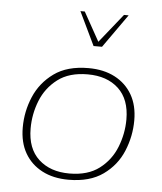

<svg xmlns="http://www.w3.org/2000/svg" viewBox="-48 -650 591 702"><g transform="rotate(5 248.0 -299.0)"><path d="M229 10Q173 10 132 -11.5Q91 -33 68.5 -72Q46 -111 46 -166Q46 -225 69 -279Q92 -333 140.5 -368Q189 -403 267 -403Q323 -403 364 -381.5Q405 -360 427.5 -321Q450 -282 450 -227Q450 -169 427.5 -114.5Q405 -60 356 -25Q307 10 229 10ZM230 -13Q298 -13 340 -45Q382 -77 401.5 -126.5Q421 -176 421 -228Q421 -302 379 -341Q337 -380 266 -380Q198 -380 156 -348Q114 -316 94.5 -267Q75 -218 75 -165Q75 -91 117.5 -52Q160 -13 230 -13ZM278 -485 219 -608H235L294 -502L379 -608H396L309 -485Z"/></g></svg>

Font: Rokkitt SemiBold Thin
Style: Italic
Weight: 250
Italic angle: -9°
Version: Version 3.103